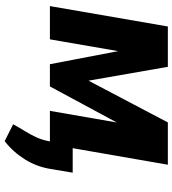

<svg xmlns="http://www.w3.org/2000/svg" viewBox="24 -592 771 860"><g transform="rotate(90 410.0 -162.5)"><path d="M341.8 -172.9 528.8 -528.3H652.3L367.7 0H268.1L167 -528.3H279.8ZM248 -528.3 156.7 0H7.8L99.1 -528.3ZM477.1 0 568.8 -528.3H718.3L626.5 0ZM753.9 -102.1 737.3 -2.9Q727.5 58.6 694.6 111.6Q661.6 164.6 612.8 202.6L537.1 164.6Q551.8 137.7 567.1 113Q582.5 88.4 594.7 62.3Q606.9 36.1 612.8 5.4L631.8 -102.1Z"/></g></svg>

Font: Roboto ExtraBold
Style: Italic
Weight: 800
Designer: Christian Robertson
Foundry: Google
Version: Version 3.009; 2024